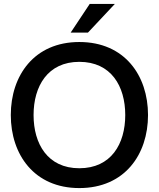

<svg xmlns="http://www.w3.org/2000/svg" viewBox="-20 -946 809 978"><path d="M384 12C615 12 734 -159 734 -360C734 -561 615 -732 384 -732C154 -732 35 -561 35 -360C35 -159 154 12 384 12ZM384 -89C223 -89 151 -213 151 -360C151 -507 223 -631 384 -631C546 -631 618 -507 618 -360C618 -213 546 -89 384 -89ZM340 -780H428L565 -926H437Z"/></svg>

Font: Aspekta 500
Style: Regular
Weight: 500
Designer: Ivo Dolenc
Version: Version 2.100